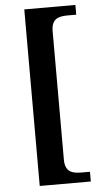

<svg xmlns="http://www.w3.org/2000/svg" viewBox="-60 -797 513 962"><g transform="rotate(-5 197.0 -316.0)"><path d="M100 128H357V79H314C269 79 232 70 232 7V-639C232 -702 269 -711 314 -711H357V-760H100Z"/></g></svg>

Font: Noto Serif Tamil SemiBold
Style: Regular
Weight: 600
Designer: Indian Type Foundry, Tom Grace, and the Monotype Design Team
Foundry: Monotype Imaging Inc.
Version: Version 2.004